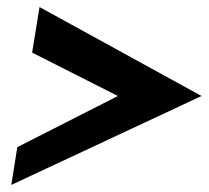

<svg xmlns="http://www.w3.org/2000/svg" viewBox="-20 -554 591 544"><path d="M12 -30 551 -282 92 -534 71 -405 314 -282 29 -137Z"/></svg>

Font: Charger Pro
Style: UltraObl
Weight: 900
Designer: Jasper
Foundry: Cannot Into Space Fonts
Version: Version 1.09